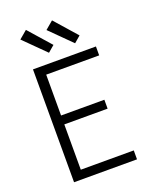

<svg xmlns="http://www.w3.org/2000/svg" viewBox="-175 -1076 949 1175"><g transform="rotate(-20 300.0 -488.5)"><path d="M99 0V-735H509V-677H164V-411H446V-353H164V-58H509V0ZM396 -797 259 -933 311 -977 438 -833ZM226 -797 89 -933 141 -977 268 -833Z"/></g></svg>

Font: Iosevka Custom Light Extended
Style: Regular
Weight: 300
Width: 7
Monospace: yes
Designer: Belleve Invis
Foundry: Belleve Invis
Version: Version 11.2.4; ttfautohint (v1.8.4)